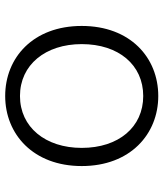

<svg xmlns="http://www.w3.org/2000/svg" viewBox="35 -651 630 740"><g transform="rotate(-90 350.0 -281.0)"><path d="M80 -281C80 -94 203 14 350 14C498 14 620 -94 620 -281C620 -468 498 -576 350 -576C203 -576 80 -468 80 -281ZM550 -281C550 -139 470 -44 350 -44C230 -44 150 -139 150 -281C150 -421 230 -519 350 -519C470 -519 550 -421 550 -281Z"/></g></svg>

Font: Kawkab Mono Light
Style: Regular
Weight: 300
Monospace: yes
Designer: Abdullah Arif
Foundry: Abdullah Arif
Version: Version 1.000;PS 000.500;hotconv 1.0.88;makeotf.lib2.5.64775